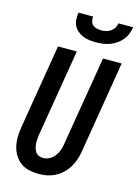

<svg xmlns="http://www.w3.org/2000/svg" viewBox="-140 -1030 797 1113"><g transform="rotate(15 258.0 -473.5)"><path d="M206 8Q176 8 148 1.5Q120 -5 98 -21Q76 -37 61.5 -60.5Q47 -84 40.5 -111.5Q34 -139 34.5 -168.5Q35 -198 40 -228L124 -735H237L150 -212Q148 -198 147 -184.5Q146 -171 147 -157.5Q148 -144 151.5 -131.5Q155 -119 162.5 -108.5Q170 -98 182 -93Q194 -88 207 -88Q227 -88 245.5 -98Q264 -108 276.5 -124.5Q289 -141 295.5 -160Q302 -179 305 -198L394 -735H506L415 -183Q411 -158 403 -133.5Q395 -109 381.5 -86.5Q368 -64 348 -45Q328 -26 304.5 -14Q281 -2 256 3Q231 8 206 8ZM329 -815Q309 -815 289 -817.5Q269 -820 251 -827.5Q233 -835 218.5 -847.5Q204 -860 195.5 -877Q187 -894 186 -914.5Q185 -935 188 -955H276Q274 -941 277.5 -927.5Q281 -914 290.5 -905.5Q300 -897 313.5 -893.5Q327 -890 342 -890Q356 -890 370.5 -893.5Q385 -897 397.5 -905.5Q410 -914 418 -927.5Q426 -941 428 -955H516Q513 -935 505 -914.5Q497 -894 483 -877Q469 -860 450.5 -847.5Q432 -835 411.5 -827.5Q391 -820 370 -817.5Q349 -815 329 -815Z"/></g></svg>

Font: Iosevka SS04 Oblique
Style: Bold
Weight: 700
Italic angle: -9°
Monospace: yes
Designer: Belleve Invis
Foundry: Belleve Invis
Version: Version 19.0.0; ttfautohint (v1.8.4)